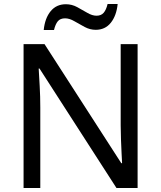

<svg xmlns="http://www.w3.org/2000/svg" viewBox="-20 -933 800 953"><path d="M663 0H558L176 -593H172Q174 -558 177 -506Q180 -454 180 -399V0H97V-714H201L582 -123H586Q585 -139 583.5 -171Q582 -203 580.5 -241Q579 -279 579 -311V-714H663ZM197 -784Q203 -843 231.5 -877.5Q260 -912 307 -912Q337 -912 363.5 -897.5Q390 -883 414 -869Q438 -855 459 -855Q482 -855 494.5 -869.5Q507 -884 514 -913H564Q558 -855 530 -820Q502 -785 455 -785Q427 -785 400.5 -799Q374 -813 349.5 -827.5Q325 -842 303 -842Q279 -842 267 -827.5Q255 -813 248 -784Z"/></svg>

Font: Noto Sans Avestan
Style: Regular
Weight: 400
Designer: Monotype Design Team
Foundry: Monotype Imaging Inc.
Version: Version 2.003; ttfautohint (v1.8.4.7-5d5b)